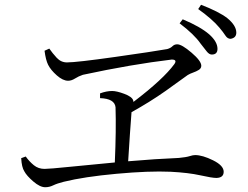

<svg xmlns="http://www.w3.org/2000/svg" viewBox="-20 -819 1040 806"><path d="M734 -721 747 -738Q821 -707 858 -675Q893 -644 893 -614Q893 -590 869 -590Q858 -590 847.5 -603.5Q837 -617 822 -636Q795 -675 734 -721ZM532 -348V-346Q526 -270 518 -142Q634 -152 731 -156Q762 -159 776 -163.5Q790 -168 799 -168Q830 -168 874.5 -146Q919 -124 919 -98Q919 -73 889 -72Q870 -72 821 -83Q772 -94 696 -98Q606 -102 469.5 -89.5Q333 -77 248 -56Q220 -49 203.5 -41Q187 -33 170 -33Q148 -33 120 -57Q92 -81 82 -100Q71 -117 69 -155L88 -162Q103 -141 122 -125.5Q141 -110 167 -110Q187 -110 270.5 -118.5Q354 -127 462 -137Q468 -274 465 -369Q461 -405 400 -407V-427Q427 -437 451 -437Q470 -437 502 -425Q534 -413 539 -398Q540 -396 540 -391Q666 -487 712 -550Q725 -569 701 -569Q533 -549 328 -505Q310 -499 295 -489.5Q280 -480 266 -480Q244 -480 218.5 -502.5Q193 -525 182 -547Q172 -567 167 -606L187 -615Q200 -596 218 -576.5Q236 -557 261 -557Q301 -557 463.5 -580Q626 -603 682 -613Q696 -617 704 -625Q712 -633 724 -633Q743 -633 784 -598Q825 -563 825 -543Q825 -532 814.5 -525.5Q804 -519 791 -514.5Q778 -510 768 -504Q737 -481 674 -436.5Q611 -392 532 -348ZM812 -781 824 -799Q899 -770 934 -743Q972 -712 972 -682Q972 -660 948 -656Q935 -656 926 -670Q917 -684 901 -703Q872 -738 812 -781Z"/></svg>

Font: Han-Nom Khai
Style: Regular
Weight: 400
Version: Version 1.200;June 22, 2023;FontCreator 14.0.0.2814 64-bit